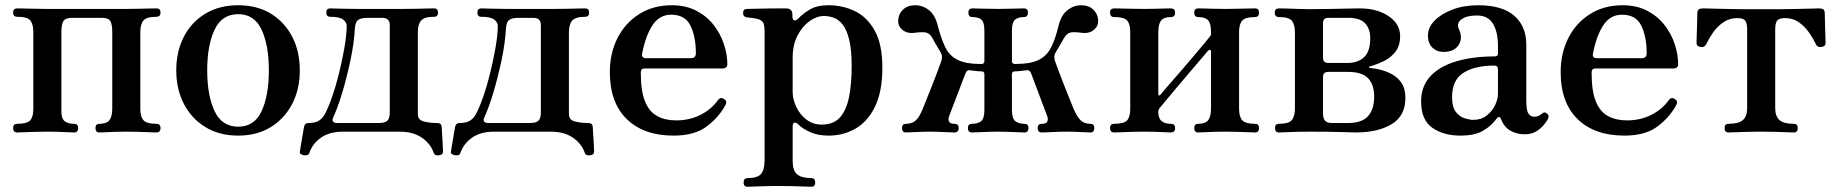

<svg xmlns="http://www.w3.org/2000/svg" viewBox="-20 -505 7010 732"><path d="M46 0Q30 0 30 -17Q30 -33 46 -33Q84 -33 95.5 -46.5Q107 -60 107 -90V-383Q107 -413 95.5 -427Q84 -441 46 -441Q30 -441 30 -457Q30 -473 46 -473Q53 -473 74 -472.5Q95 -472 119.5 -471.5Q144 -471 161 -471H461Q479 -471 503 -471.5Q527 -472 548 -472.5Q569 -473 576 -473Q592 -473 592 -457Q592 -441 576 -441Q539 -441 527 -427Q515 -413 515 -383V-90Q515 -60 527 -46.5Q539 -33 576 -33Q592 -33 592 -17Q592 0 576 0Q569 0 548 -1Q527 -2 503 -2.5Q479 -3 461 -3Q444 -3 423 -2.5Q402 -2 384.5 -1Q367 0 359 0Q344 0 344 -17Q344 -33 359 -33Q387 -33 397.5 -47Q408 -61 408 -92V-381Q408 -413 400.5 -425Q393 -437 367 -437H255Q230 -437 222 -425Q214 -413 214 -381V-80Q214 -53 226.5 -43Q239 -33 262 -33Q278 -33 278 -17Q278 0 262 0Q255 0 237.5 -1Q220 -2 199.5 -2.5Q179 -3 161 -3Q144 -3 119.5 -2.5Q95 -2 74 -1Q53 0 46 0Z M888 12Q816 12 763 -20.5Q710 -53 681 -109Q652 -165 652 -237Q652 -309 681 -365Q710 -421 763 -453Q816 -485 888 -485Q960 -485 1012.5 -453Q1065 -421 1094 -365Q1123 -309 1123 -237Q1123 -165 1094 -109Q1065 -53 1012.5 -20.5Q960 12 888 12ZM888 -22Q950 -22 977.5 -81.5Q1005 -141 1005 -237Q1005 -332 977.5 -391.5Q950 -451 888 -451Q826 -451 798 -391.5Q770 -332 770 -237Q770 -141 798 -81.5Q826 -22 888 -22Z M1139 87Q1132 86 1127 82.5Q1122 79 1123 74Q1124 70 1127 50Q1130 30 1134 8Q1138 -14 1139 -21Q1142 -36 1156 -36Q1181 -36 1195 -44.5Q1209 -53 1218 -69Q1231 -93 1245.5 -134Q1260 -175 1272 -223.5Q1284 -272 1292.5 -319.5Q1301 -367 1302 -405Q1302 -420 1288 -430.5Q1274 -441 1239 -441Q1224 -441 1224 -457Q1224 -473 1239 -473Q1250 -473 1277 -472Q1304 -471 1335 -471H1522Q1542 -471 1565.5 -471.5Q1589 -472 1608.5 -472.5Q1628 -473 1635 -473Q1650 -473 1650 -457Q1650 -441 1635 -441Q1598 -441 1585.5 -426.5Q1573 -412 1573 -382V-70Q1573 -48 1595.5 -42Q1618 -36 1647 -36Q1663 -36 1664 -21Q1664 -15 1665 -0.5Q1666 14 1667 30.5Q1668 47 1668.5 59.5Q1669 72 1669 74Q1669 85 1654 87Q1637 89 1634 79Q1622 43 1588.5 20Q1555 -3 1504 -3H1288Q1236 -3 1203.5 20Q1171 43 1159 79Q1156 89 1139 87ZM1265 -36H1424Q1448 -36 1457 -45Q1466 -54 1466 -76V-410Q1466 -437 1437 -437H1383Q1357 -437 1346 -429.5Q1335 -422 1333 -398Q1330 -341 1316.5 -277Q1303 -213 1285.5 -154Q1268 -95 1249 -54Q1246 -46 1250.5 -41Q1255 -36 1265 -36Z M1715 87Q1708 86 1703 82.5Q1698 79 1699 74Q1700 70 1703 50Q1706 30 1710 8Q1714 -14 1715 -21Q1718 -36 1732 -36Q1757 -36 1771 -44.5Q1785 -53 1794 -69Q1807 -93 1821.5 -134Q1836 -175 1848 -223.5Q1860 -272 1868.5 -319.5Q1877 -367 1878 -405Q1878 -420 1864 -430.5Q1850 -441 1815 -441Q1800 -441 1800 -457Q1800 -473 1815 -473Q1826 -473 1853 -472Q1880 -471 1911 -471H2098Q2118 -471 2141.5 -471.5Q2165 -472 2184.5 -472.5Q2204 -473 2211 -473Q2226 -473 2226 -457Q2226 -441 2211 -441Q2174 -441 2161.5 -426.5Q2149 -412 2149 -382V-70Q2149 -48 2171.5 -42Q2194 -36 2223 -36Q2239 -36 2240 -21Q2240 -15 2241 -0.5Q2242 14 2243 30.5Q2244 47 2244.5 59.5Q2245 72 2245 74Q2245 85 2230 87Q2213 89 2210 79Q2198 43 2164.5 20Q2131 -3 2080 -3H1864Q1812 -3 1779.5 20Q1747 43 1735 79Q1732 89 1715 87ZM1841 -36H2000Q2024 -36 2033 -45Q2042 -54 2042 -76V-410Q2042 -437 2013 -437H1959Q1933 -437 1922 -429.5Q1911 -422 1909 -398Q1906 -341 1892.5 -277Q1879 -213 1861.5 -154Q1844 -95 1825 -54Q1822 -46 1826.5 -41Q1831 -36 1841 -36Z M2548 12Q2434 12 2369.5 -51Q2305 -114 2305 -230Q2305 -302 2334 -359.5Q2363 -417 2416.5 -451Q2470 -485 2541 -485Q2595 -485 2635 -464Q2675 -443 2701 -409.5Q2727 -376 2740 -336.5Q2753 -297 2753 -260Q2753 -244 2733 -244H2437Q2423 -244 2423 -228Q2423 -158 2439 -118.5Q2455 -79 2485.5 -62.5Q2516 -46 2558 -46Q2609 -46 2650.5 -67Q2692 -88 2717 -123Q2727 -137 2741 -127Q2754 -119 2745 -103Q2719 -56 2673 -22Q2627 12 2548 12ZM2444 -283H2613Q2633 -283 2633 -302Q2633 -365 2612.5 -407Q2592 -449 2539 -449Q2494 -449 2467.5 -408.5Q2441 -368 2428 -300Q2425 -283 2444 -283Z M2830 207Q2815 207 2815 191Q2815 174 2830 174Q2868 174 2881.5 158Q2895 142 2895 106V-384Q2895 -412 2888 -421Q2881 -430 2867 -433Q2860 -435 2846.5 -436.5Q2833 -438 2827 -439Q2813 -441 2813 -455Q2813 -471 2828 -471Q2831 -471 2852 -471.5Q2873 -472 2899.5 -472.5Q2926 -473 2948 -473Q2970 -473 2976 -473Q3001 -473 3001 -450V-443Q3001 -430 3007.5 -427.5Q3014 -425 3024 -435Q3041 -453 3068 -469Q3095 -485 3138 -485Q3193 -485 3239.5 -462.5Q3286 -440 3315 -388Q3344 -336 3344 -247Q3344 -155 3315.5 -97.5Q3287 -40 3240.5 -14Q3194 12 3140 12Q3099 12 3070.5 -0.5Q3042 -13 3024 -30Q3014 -39 3008 -37Q3002 -35 3002 -22V109Q3002 145 3019 159.5Q3036 174 3073 174Q3088 174 3088 191Q3088 207 3073 207Q3066 207 3042.5 206Q3019 205 2992.5 204.5Q2966 204 2948 204Q2931 204 2906 204.5Q2881 205 2859.5 206Q2838 207 2830 207ZM3113 -30Q3158 -30 3182.5 -57.5Q3207 -85 3217 -135.5Q3227 -186 3227 -253Q3227 -316 3217.5 -354Q3208 -392 3192.5 -411.5Q3177 -431 3158.5 -437.5Q3140 -444 3121 -444Q3094 -444 3066.5 -424.5Q3039 -405 3020.5 -369.5Q3002 -334 3002 -285V-155Q3002 -127 3015.5 -98Q3029 -69 3054 -49.5Q3079 -30 3113 -30Z M3434 0Q3419 0 3419 -17Q3419 -33 3434 -33Q3457 -33 3471 -45.5Q3485 -58 3498 -90Q3501 -98 3511 -122.5Q3521 -147 3533 -177.5Q3545 -208 3555 -234.5Q3565 -261 3569 -273Q3575 -292 3566 -306Q3561 -314 3553.5 -326.5Q3546 -339 3539 -352Q3529 -373 3516.5 -379Q3504 -385 3467 -380Q3438 -376 3419.5 -392Q3401 -408 3405 -433Q3407 -454 3424 -469.5Q3441 -485 3469 -485Q3498 -485 3521.5 -466.5Q3545 -448 3555 -408Q3568 -358 3583.5 -325.5Q3599 -293 3630.5 -277Q3662 -261 3721 -261Q3733 -261 3733 -272V-388Q3733 -420 3721.5 -430Q3710 -440 3687 -440Q3672 -440 3672 -457Q3672 -473 3687 -473Q3698 -473 3729 -472Q3760 -471 3786 -471Q3812 -471 3841.5 -472Q3871 -473 3884 -473Q3899 -473 3899 -457Q3899 -440 3884 -440Q3862 -440 3850 -430Q3838 -420 3838 -388V-272Q3838 -261 3850 -261Q3910 -261 3941 -277Q3972 -293 3988 -325.5Q4004 -358 4016 -408Q4026 -448 4050 -466.5Q4074 -485 4102 -485Q4130 -485 4147 -469.5Q4164 -454 4166 -433Q4170 -408 4151.5 -392Q4133 -376 4104 -380Q4067 -385 4055 -379Q4043 -373 4032 -352Q4025 -339 4017.5 -326.5Q4010 -314 4005 -306Q3996 -292 4002 -273Q4006 -261 4016 -234.5Q4026 -208 4038 -177.5Q4050 -147 4060 -122.5Q4070 -98 4073 -90Q4087 -58 4101 -45.5Q4115 -33 4137 -33Q4152 -33 4152 -17Q4152 0 4137 0Q4126 0 4100 -1.5Q4074 -3 4048 -3Q4022 -3 3992.5 -1.5Q3963 0 3952 0Q3936 0 3936 -17Q3936 -33 3952 -33Q3970 -33 3973.5 -43Q3977 -53 3971 -66L3912 -223Q3906 -240 3893 -237Q3881 -236 3871.5 -234.5Q3862 -233 3850 -233Q3838 -233 3838 -222V-86Q3838 -54 3850.5 -43.5Q3863 -33 3886 -33Q3901 -33 3901 -17Q3901 0 3886 0Q3873 0 3842.5 -1.5Q3812 -3 3786 -3Q3760 -3 3728.5 -1.5Q3697 0 3686 0Q3670 0 3670 -17Q3670 -33 3686 -33Q3709 -33 3721 -43.5Q3733 -54 3733 -86V-222Q3733 -233 3721 -233Q3709 -233 3699.5 -234.5Q3690 -236 3678 -237Q3666 -240 3660 -223L3600 -66Q3594 -53 3597.5 -43Q3601 -33 3619 -33Q3635 -33 3635 -17Q3635 0 3619 0Q3609 0 3579 -1.5Q3549 -3 3523 -3Q3497 -3 3471 -1.5Q3445 0 3434 0Z M4228 0Q4212 0 4212 -17Q4212 -33 4228 -33Q4266 -33 4277.5 -46.5Q4289 -60 4289 -90V-383Q4289 -413 4277.5 -426.5Q4266 -440 4228 -440Q4212 -440 4212 -457Q4212 -473 4228 -473Q4235 -473 4256 -472.5Q4277 -472 4301.5 -471.5Q4326 -471 4343 -471Q4361 -471 4381.5 -471.5Q4402 -472 4419.5 -472.5Q4437 -473 4444 -473Q4460 -473 4460 -457Q4460 -440 4444 -440Q4417 -440 4406.5 -426.5Q4396 -413 4396 -381V-148Q4396 -142 4399 -141Q4402 -140 4406 -146Q4410 -151 4428 -172Q4446 -193 4472 -222.5Q4498 -252 4523.5 -282.5Q4549 -313 4568.5 -336Q4588 -359 4593 -366Q4595 -368 4596 -370Q4597 -372 4597 -376V-383Q4597 -415 4586 -427.5Q4575 -440 4548 -440Q4533 -440 4533 -457Q4533 -473 4548 -473Q4556 -473 4573.5 -472.5Q4591 -472 4612 -471.5Q4633 -471 4650 -471Q4668 -471 4692 -471.5Q4716 -472 4737 -472.5Q4758 -473 4765 -473Q4780 -473 4780 -457Q4780 -440 4765 -440Q4728 -440 4716 -426.5Q4704 -413 4704 -383V-90Q4704 -60 4716 -46.5Q4728 -33 4765 -33Q4780 -33 4780 -17Q4780 0 4765 0Q4758 0 4737 -1Q4716 -2 4692 -2.5Q4668 -3 4650 -3Q4633 -3 4612 -2.5Q4591 -2 4573.5 -1Q4556 0 4548 0Q4533 0 4533 -17Q4533 -33 4548 -33Q4575 -33 4586 -46.5Q4597 -60 4597 -92V-307Q4597 -314 4593.5 -315Q4590 -316 4585 -311Q4579 -304 4560.5 -282Q4542 -260 4516.5 -230.5Q4491 -201 4466.5 -171.5Q4442 -142 4424 -120.5Q4406 -99 4401 -93Q4398 -89 4397 -85Q4396 -81 4396 -79Q4396 -54 4408.5 -43.5Q4421 -33 4444 -33Q4460 -33 4460 -17Q4460 0 4444 0Q4437 0 4419.5 -1Q4402 -2 4381.5 -2.5Q4361 -3 4343 -3Q4326 -3 4301.5 -2.5Q4277 -2 4256 -1Q4235 0 4228 0Z M4856 0Q4841 0 4841 -17Q4841 -33 4856 -33Q4894 -33 4905.5 -47.5Q4917 -62 4917 -92V-381Q4917 -411 4905.5 -425.5Q4894 -440 4856 -440Q4840 -440 4840 -457Q4840 -473 4856 -473Q4864 -473 4885 -472.5Q4906 -472 4930.5 -471Q4955 -470 4972 -470Q5018 -470 5058 -471Q5098 -472 5126.5 -472.5Q5155 -473 5164 -473Q5230 -473 5274 -443.5Q5318 -414 5318 -367Q5318 -330 5299.5 -307Q5281 -284 5256 -272Q5231 -260 5210 -254Q5186 -248 5211 -245Q5245 -241 5274 -228.5Q5303 -216 5320.5 -193Q5338 -170 5338 -131Q5338 -63 5285.5 -31.5Q5233 0 5150 0Q5135 0 5094.5 -1.5Q5054 -3 4971 -3Q4954 -3 4929.5 -2.5Q4905 -2 4884.5 -1Q4864 0 4856 0ZM5058 -36H5119Q5172 -36 5195.5 -62Q5219 -88 5219 -137Q5219 -182 5196 -206.5Q5173 -231 5118 -231H5044Q5024 -231 5024 -211V-73Q5024 -53 5032 -44.5Q5040 -36 5058 -36ZM5024 -285Q5024 -265 5044 -265H5119Q5156 -265 5180 -286.5Q5204 -308 5204 -360Q5204 -395 5184.5 -416Q5165 -437 5121 -437H5044Q5024 -437 5024 -417Z M5548 12Q5483 12 5440.5 -18Q5398 -48 5398 -118Q5398 -176 5433 -214Q5468 -252 5531.5 -271Q5595 -290 5680 -290Q5691 -290 5691 -301V-329Q5691 -383 5672 -414.5Q5653 -446 5611 -446Q5572 -446 5552 -431.5Q5532 -417 5542 -394Q5558 -360 5541 -333.5Q5524 -307 5483 -307Q5458 -307 5441 -323.5Q5424 -340 5424 -370Q5424 -400 5449 -426Q5474 -452 5517.5 -468.5Q5561 -485 5616 -485Q5707 -485 5753 -445Q5799 -405 5799 -335V-123Q5799 -83 5807.5 -71.5Q5816 -60 5829 -60Q5839 -60 5846.5 -63.5Q5854 -67 5858 -71Q5869 -82 5880 -70Q5885 -65 5884 -59Q5883 -53 5879 -47Q5865 -24 5844 -8.5Q5823 7 5794 7Q5762 7 5738 -7Q5714 -21 5702 -52Q5699 -60 5694.5 -59Q5690 -58 5686 -53Q5667 -26 5635 -7Q5603 12 5548 12ZM5597 -48Q5627 -48 5648 -64.5Q5669 -81 5680 -104Q5691 -127 5691 -148V-240Q5691 -255 5677 -255Q5603 -255 5559.5 -227.5Q5516 -200 5516 -135Q5516 -96 5531 -77.5Q5546 -59 5565.5 -53.5Q5585 -48 5597 -48Z M6173 12Q6059 12 5994.5 -51Q5930 -114 5930 -230Q5930 -302 5959 -359.5Q5988 -417 6041.5 -451Q6095 -485 6166 -485Q6220 -485 6260 -464Q6300 -443 6326 -409.5Q6352 -376 6365 -336.5Q6378 -297 6378 -260Q6378 -244 6358 -244H6062Q6048 -244 6048 -228Q6048 -158 6064 -118.5Q6080 -79 6110.5 -62.5Q6141 -46 6183 -46Q6234 -46 6275.5 -67Q6317 -88 6342 -123Q6352 -137 6366 -127Q6379 -119 6370 -103Q6344 -56 6298 -22Q6252 12 6173 12ZM6069 -283H6238Q6258 -283 6258 -302Q6258 -365 6237.5 -407Q6217 -449 6164 -449Q6119 -449 6092.5 -408.5Q6066 -368 6053 -300Q6050 -283 6069 -283Z M6570 0Q6555 0 6555 -17Q6555 -33 6570 -33Q6609 -33 6625 -47.5Q6641 -62 6641 -92V-393Q6641 -417 6633.5 -426.5Q6626 -436 6603 -436Q6573 -436 6549.5 -419.5Q6526 -403 6510 -379.5Q6494 -356 6484 -335Q6479 -324 6463.5 -326Q6448 -328 6448 -341Q6448 -345 6448.5 -359.5Q6449 -374 6449.5 -393Q6450 -412 6450.5 -429Q6451 -446 6451 -453Q6451 -465 6456.5 -469Q6462 -473 6473 -473Q6475 -473 6493 -472.5Q6511 -472 6536 -471.5Q6561 -471 6584 -470.5Q6607 -470 6619 -470H6770Q6787 -470 6810.5 -470.5Q6834 -471 6857 -471.5Q6880 -472 6896.5 -472.5Q6913 -473 6915 -473Q6926 -473 6931.5 -469Q6937 -465 6937 -453Q6937 -446 6937.5 -429Q6938 -412 6938.5 -393Q6939 -374 6939.5 -359.5Q6940 -345 6940 -341Q6940 -328 6924.5 -326Q6909 -324 6904 -335Q6894 -356 6878 -379.5Q6862 -403 6839 -419.5Q6816 -436 6785 -436Q6763 -436 6755.5 -426.5Q6748 -417 6748 -393V-92Q6748 -62 6764 -47.5Q6780 -33 6819 -33Q6834 -33 6834 -17Q6834 0 6819 0Q6812 0 6788.5 -1Q6765 -2 6739 -2.5Q6713 -3 6695 -3Q6678 -3 6651 -2.5Q6624 -2 6601 -1Q6578 0 6570 0Z"/></svg>

Font: Zen Antique Soft
Style: Regular
Weight: 400
Designer: Yoshimichi Ohira
Foundry: Positype
Version: Version 1.001